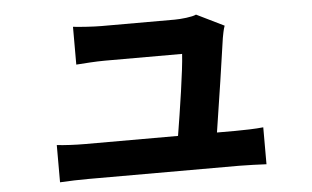

<svg xmlns="http://www.w3.org/2000/svg" viewBox="-43 -588 1087 668"><g transform="rotate(-5 500.0 -254.0)"><path d="M700 -109C715 -204 741 -376 749 -435C751 -445 754 -464 759 -477L663 -524C650 -517 609 -513 588 -513H332C305 -513 259 -516 233 -519V-387C262 -389 301 -392 333 -392H603C600 -336 578 -194 564 -109H240C205 -109 168 -111 141 -114V16C179 14 204 13 240 13H767C793 13 842 15 862 16V-113C836 -110 790 -109 764 -109Z"/></g></svg>

Font: Noto Sans Mono CJK JP Bold
Style: Regular
Weight: 700
Designer: Ryoko NISHIZUKA (kana & ideographs); Paul D. Hunt (Latin, Greek & Cyrillic); Wenlong ZHANG (bopomofo); Sandoll Communica
Foundry: Adobe Systems Incorporated
Version: Version 1.004;PS 1.004;hotconv 1.0.82;makeotf.lib2.5.63406